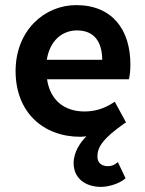

<svg xmlns="http://www.w3.org/2000/svg" viewBox="-20 -523 567 751"><path d="M294 12C302 12 309 11 318 10C295 33 268 71 268 115C268 176 316 208 375 208C404 208 445 196 468 177L471 174L441 111L436 115C426 123 415 127 402 127C379 127 361 115 361 90C361 52 382 19 469 -42L473 -44L429 -125L424 -122C389 -99 353 -87 310 -87C232 -87 176 -131 164 -213H484L485 -217C488 -229 490 -248 490 -271C490 -407 419 -503 278 -503C154 -503 41 -404 41 -245C41 -84 149 12 294 12ZM281 -404C346 -404 379 -363 380 -289H163C175 -365 224 -404 281 -404Z"/></svg>

Font: Falling Sky
Style: Med
Weight: 500
Designer: Paul D. Hunt
Foundry: Adobe Systems Incorporated
Version: Version 1.02